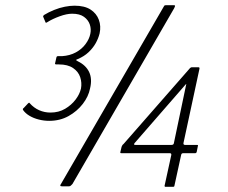

<svg xmlns="http://www.w3.org/2000/svg" viewBox="-20 -720 882 742"><path d="M619 2Q616 2 616 -2L642 -121Q643 -128 636 -128H449Q444 -128 445 -132L450 -153Q451 -156 453 -159Q455 -162 457 -163L711 -453Q714 -457 716.5 -458.5Q719 -460 720 -460H747Q750 -460 750.5 -458.5Q751 -457 751 -455L689 -167Q688 -160 695 -160H742Q746 -160 745 -157L740 -132Q738 -128 735 -128H688Q681 -128 680 -121L654 -2Q654 2 648 2ZM503 -160H643Q651 -160 652 -167L699 -391Q701 -394 699.5 -394.5Q698 -395 696 -392L501 -168Q494 -160 503 -160ZM170 -253Q150 -253 130 -258Q110 -263 94 -272.5Q78 -282 69 -295Q68 -297 68.5 -299Q69 -301 72 -303L88 -320Q91 -323 92.5 -323Q94 -323 95 -321Q111 -303 131.5 -294Q152 -285 175 -285Q207 -285 231.5 -299.5Q256 -314 272 -335Q288 -356 293 -378Q297 -400 290 -421.5Q283 -443 262.5 -457Q242 -471 208 -471Q205 -471 202 -471Q199 -471 197 -471Q195 -471 193.5 -472Q192 -473 193 -476L198 -498Q199 -503 204 -503Q206 -503 210 -503Q214 -503 220 -503Q250 -505 273 -517.5Q296 -530 310.5 -549.5Q325 -569 329 -589Q333 -608 327 -625.5Q321 -643 304.5 -655Q288 -667 259 -667Q238 -667 210.5 -657Q183 -647 164 -635Q156 -629 155 -636L147 -655Q146 -657 147.5 -659Q149 -661 150 -662Q168 -673 189 -681.5Q210 -690 230.5 -694Q251 -698 268 -698Q307 -698 330 -683Q353 -668 362 -643.5Q371 -619 365 -591Q360 -571 349.5 -552.5Q339 -534 322 -518Q305 -502 281 -492Q279 -491 276.5 -490Q274 -489 274 -488Q274 -487 281 -483Q312 -468 324.5 -441.5Q337 -415 328 -378Q322 -347 300 -318.5Q278 -290 245 -271.5Q212 -253 170 -253ZM219 0Q213 0 213 -3Q213 -6 215 -8L612 -693Q615 -699 617 -699.5Q619 -700 623 -700H650Q656 -700 656.5 -698Q657 -696 653 -688L260 -9Q257 -6 254 -3Q251 0 247 0Z"/></svg>

Font: Glory Light
Style: Italic
Weight: 300
Italic angle: -12°
Version: Version 1.011